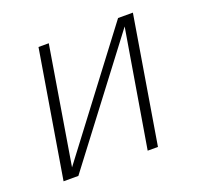

<svg xmlns="http://www.w3.org/2000/svg" viewBox="-98 -642 796 755"><g transform="rotate(-20 300.0 -265.0)"><path d="M46 0 134 -530H177L96 -40L467 -530H529L441 0H398L480 -490L108 0Z"/></g></svg>

Font: Iosevka Curly Slab XLtExObl
Style: Regular
Weight: 200
Width: 7
Italic angle: -9°
Monospace: yes
Designer: Belleve Invis
Foundry: Belleve Invis
Version: Version 11.0.0; ttfautohint (v1.8.3)